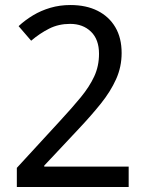

<svg xmlns="http://www.w3.org/2000/svg" viewBox="-20 -744 591 764"><path d="M47 -76 218 -262Q267 -315 301.5 -357Q336 -399 355 -440Q374 -481 374 -530Q374 -587 342 -618Q310 -649 259 -649Q213 -649 175.5 -630Q138 -611 104 -582L54 -640Q80 -664 111.5 -683Q143 -702 180.5 -713Q218 -724 260 -724Q323 -724 368.5 -701Q414 -678 439 -635.5Q464 -593 464 -533Q464 -478 442 -429Q420 -380 381.5 -332Q343 -284 293 -231L156 -85V-81H492V0H47Z"/></svg>

Font: hextelugu15
Style: Book
Weight: 400
Designer: Jelle Bosma - Monotype Design Team
Foundry: Monotype Imaging Inc.
Version: Version 2.003